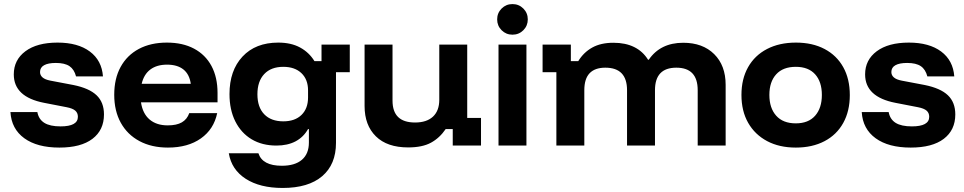

<svg xmlns="http://www.w3.org/2000/svg" viewBox="-20 -721 4775 951"><path d="M274.2 10Q164.2 10 100.4 -36.2Q36.7 -82.5 31.7 -165.8H165Q171.7 -130 199.6 -112.5Q227.5 -95 280 -95Q365.8 -95 365.8 -142.5Q365.8 -161.7 352.9 -172.9Q340 -184.2 310 -190L198.3 -211.7Q48.3 -240.8 48.3 -352.5Q48.3 -424.2 105.8 -467.1Q163.3 -510 265 -510Q365.8 -510 425 -465.8Q484.2 -421.7 490 -342.5H356.7Q347.5 -377.5 324.2 -393.3Q300.8 -409.2 256.7 -409.2Q218.3 -409.2 198.3 -397.9Q178.3 -386.7 178.3 -364.2Q178.3 -348.3 190.8 -337.5Q203.3 -326.7 229.2 -321.7L343.3 -300Q421.7 -284.2 458.3 -249.2Q495 -214.2 495 -154.2Q495 -76.7 437.9 -33.3Q380.8 10 274.2 10Z M811.7 10Q730.8 10 670.8 -22.1Q610.8 -54.2 578.3 -112.9Q545.8 -171.7 545.8 -251.7Q545.8 -331.7 577.5 -389.6Q609.2 -447.5 667.9 -478.8Q726.7 -510 806.7 -510Q885 -510 941.2 -480Q997.5 -450 1027.5 -394.2Q1057.5 -338.3 1057.5 -260.8V-214.2H678.3Q686.7 -158.3 720.8 -129.2Q755 -100 810.8 -100Q855 -100 880.8 -115Q906.7 -130 917.5 -160.8H1055.8Q1039.2 -80.8 975 -35.4Q910.8 10 811.7 10ZM681.7 -305.8H925Q918.3 -353.3 888.3 -377.1Q858.3 -400.8 807.5 -400.8Q756.7 -400.8 724.6 -376.7Q692.5 -352.5 681.7 -305.8Z M1380 210Q1267.5 210 1197.1 164.6Q1126.7 119.2 1113.3 38.3H1260Q1280 100 1375.8 100Q1440.8 100 1475.4 70.4Q1510 40.8 1510 -15V-81.7H1505.8Q1483.3 -41.7 1443.8 -20.8Q1404.2 0 1349.2 0Q1278.3 0 1226.2 -31.2Q1174.2 -62.5 1145.4 -120Q1116.7 -177.5 1116.7 -255Q1116.7 -371.7 1181.2 -440.8Q1245.8 -510 1358.3 -510Q1421.7 -510 1466.2 -485.8Q1510.8 -461.7 1537.5 -418.3H1572.5V-500H1712.5V-363.3H1644.2V-13.3Q1644.2 93.3 1575.8 151.7Q1507.5 210 1380 210ZM1383.3 -120Q1440.8 -120 1473.3 -151.7Q1505.8 -183.3 1505.8 -238.3V-273.3Q1505.8 -327.5 1472.9 -358.8Q1440 -390 1383.3 -390Q1322.5 -390 1288.8 -354.2Q1255 -318.3 1255 -254.2Q1255 -190 1288.8 -155Q1322.5 -120 1383.3 -120Z M2001.7 9.2Q1897.5 9.2 1841.7 -45.8Q1785.8 -100.8 1785.8 -195.8V-500H1924.2V-222.5Q1924.2 -168.3 1952.1 -141.2Q1980 -114.2 2035.8 -114.2Q2093.3 -114.2 2124.6 -143.3Q2155.8 -172.5 2155.8 -226.7V-500H2294.2V-136.7H2362.5V0H2222.5V-81.7H2187.5Q2157.5 -37.5 2114.6 -14.2Q2071.7 9.2 2001.7 9.2Z M2449.2 0V-500H2587.5V0ZM2518.3 -549.2Q2486.7 -549.2 2464.6 -571.2Q2442.5 -593.3 2442.5 -625Q2442.5 -656.7 2464.6 -678.8Q2486.7 -700.8 2518.3 -700.8Q2550 -700.8 2572.1 -678.8Q2594.2 -656.7 2594.2 -625Q2594.2 -593.3 2572.1 -571.2Q2550 -549.2 2518.3 -549.2Z M2735.8 0V-363.3H2667.5V-500H2807.5V-418.3H2844.2Q2870.8 -461.7 2913.3 -485.4Q2955.8 -509.2 3018.3 -509.2Q3078.3 -509.2 3121.2 -487.9Q3164.2 -466.7 3190 -425H3193.3Q3250.8 -509.2 3364.2 -509.2Q3460.8 -509.2 3517.5 -452.9Q3574.2 -396.7 3574.2 -300.8V0H3435.8V-274.2Q3435.8 -385.8 3330 -385.8Q3224.2 -385.8 3224.2 -274.2V0H3085.8V-274.2Q3085.8 -385.8 2978.3 -385.8Q2926.7 -385.8 2900.4 -358.3Q2874.2 -330.8 2874.2 -274.2V0Z M3921.7 10Q3840 10 3779.6 -22.1Q3719.2 -54.2 3685.8 -112.5Q3652.5 -170.8 3652.5 -250.8Q3652.5 -330 3685.4 -388.3Q3718.3 -446.7 3779.2 -478.3Q3840 -510 3922.5 -510Q4004.2 -510 4064.2 -478.3Q4124.2 -446.7 4156.7 -388.3Q4189.2 -330 4189.2 -250Q4189.2 -170.8 4156.7 -112.1Q4124.2 -53.3 4063.8 -21.7Q4003.3 10 3921.7 10ZM3921.7 -110Q3984.2 -110 4017.5 -147.9Q4050.8 -185.8 4050.8 -250.8Q4050.8 -315.8 4017.5 -352.9Q3984.2 -390 3921.7 -390Q3858.3 -390 3824.6 -352.9Q3790.8 -315.8 3790.8 -250.8Q3790.8 -185.8 3824.6 -147.9Q3858.3 -110 3921.7 -110Z M4490.8 10Q4380.8 10 4317.1 -36.2Q4253.3 -82.5 4248.3 -165.8H4381.7Q4388.3 -130 4416.2 -112.5Q4444.2 -95 4496.7 -95Q4582.5 -95 4582.5 -142.5Q4582.5 -161.7 4569.6 -172.9Q4556.7 -184.2 4526.7 -190L4415 -211.7Q4265 -240.8 4265 -352.5Q4265 -424.2 4322.5 -467.1Q4380 -510 4481.7 -510Q4582.5 -510 4641.7 -465.8Q4700.8 -421.7 4706.7 -342.5H4573.3Q4564.2 -377.5 4540.8 -393.3Q4517.5 -409.2 4473.3 -409.2Q4435 -409.2 4415 -397.9Q4395 -386.7 4395 -364.2Q4395 -348.3 4407.5 -337.5Q4420 -326.7 4445.8 -321.7L4560 -300Q4638.3 -284.2 4675 -249.2Q4711.7 -214.2 4711.7 -154.2Q4711.7 -76.7 4654.6 -33.3Q4597.5 10 4490.8 10Z"/></svg>

Font: Funnel Display
Style: Bold
Weight: 700
Designer: NORD ID, Kristian Moeller
Foundry: Dicotype
Version: Version 1.000